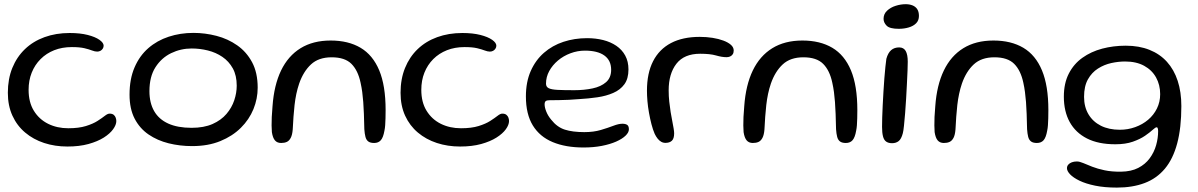

<svg xmlns="http://www.w3.org/2000/svg" viewBox="-20 -654 5570 893"><path d="M293.5 27.5Q235.5 27.5 185.2 11Q135 -5.5 97 -37.5Q59 -69.5 37.8 -116Q16.5 -162.5 16.5 -222.5Q16.5 -286.5 37.2 -337.8Q58 -389 96 -425.5Q134 -462 187 -481.2Q240 -500.5 304 -500.5Q352.5 -500.5 387.8 -491.5Q423 -482.5 442.5 -468.8Q462 -455 462 -441.5Q462 -434 457.8 -427.5Q453.5 -421 446.8 -417.5Q440 -414 432 -414Q421.5 -414 408 -419.2Q394.5 -424.5 372.5 -429.8Q350.5 -435 314 -435Q269 -435 232.2 -420.5Q195.5 -406 168.8 -379.2Q142 -352.5 127.5 -316.2Q113 -280 113 -236Q113 -178.5 137.5 -138.8Q162 -99 203.8 -78.2Q245.5 -57.5 297.5 -57.5Q346.5 -57.5 379.5 -67.8Q412.5 -78 433.5 -91.5Q454.5 -105 467.5 -115.2Q480.5 -125.5 489.5 -125.5Q502 -125.5 508.8 -120Q515.5 -114.5 518.2 -106.5Q521 -98.5 521 -91Q521 -73.5 506.2 -53Q491.5 -32.5 462.8 -14.2Q434 4 391.5 15.8Q349 27.5 293.5 27.5Z M873.5 25.5Q816.5 25.5 764.2 12.5Q712 -0.5 671 -28.5Q630 -56.5 606.2 -102.2Q582.5 -148 582.5 -214Q582.5 -286.5 605.8 -340.5Q629 -394.5 669.8 -430Q710.5 -465.5 764.5 -483.2Q818.5 -501 879.5 -501Q934 -501 987 -487.2Q1040 -473.5 1083.2 -443.2Q1126.5 -413 1152.5 -364.5Q1178.5 -316 1178.5 -246Q1178.5 -195 1158.8 -146.5Q1139 -98 1100.2 -59.5Q1061.5 -21 1004.8 2.2Q948 25.5 873.5 25.5ZM871 -59.5Q928.5 -59.5 968.5 -77.2Q1008.5 -95 1033.2 -124Q1058 -153 1069.5 -187.5Q1081 -222 1081 -255.5Q1081 -303 1062.8 -336Q1044.5 -369 1014.2 -389.5Q984 -410 947 -419.2Q910 -428.5 871.5 -428.5Q821 -428.5 776 -406.8Q731 -385 703 -341.2Q675 -297.5 675 -230Q675 -175.5 697 -137.2Q719 -99 762.8 -79.2Q806.5 -59.5 871 -59.5Z M1287.5 11Q1269 11 1258.8 -1Q1248.5 -13 1244.5 -39.5Q1243.5 -53 1243.2 -70.5Q1243 -88 1244 -110.2Q1245 -132.5 1247.5 -160Q1254.5 -258 1287.2 -326Q1320 -394 1378 -429.8Q1436 -465.5 1518 -465.5Q1600 -465.5 1657 -431.8Q1714 -398 1743.8 -326.8Q1773.5 -255.5 1773.5 -142.5Q1773.5 -121.5 1773 -103.8Q1772.5 -86 1771.5 -71.8Q1770.5 -57.5 1768 -46Q1762.5 -14.5 1751.2 -1.8Q1740 11 1720 11Q1702.5 11 1693 4Q1683.5 -3 1679.8 -17.2Q1676 -31.5 1674.5 -53Q1673.5 -93.5 1672.5 -124.2Q1671.5 -155 1669.5 -179.5Q1667.5 -204 1664.8 -225.5Q1662 -247 1657 -269.5Q1645 -326.5 1614.5 -357Q1584 -387.5 1522.5 -387.5Q1462 -387.5 1426.5 -354.5Q1391 -321.5 1371.5 -265.5Q1363.5 -242 1358.2 -217Q1353 -192 1350 -165.5Q1347 -139 1345 -110.8Q1343 -82.5 1341.5 -52Q1339.5 -26.5 1332.2 -12.8Q1325 1 1314 6Q1303 11 1287.5 11Z M2120 27.5Q2062 27.5 2011.8 11Q1961.5 -5.5 1923.5 -37.5Q1885.5 -69.5 1864.2 -116Q1843 -162.5 1843 -222.5Q1843 -286.5 1863.8 -337.8Q1884.5 -389 1922.5 -425.5Q1960.5 -462 2013.5 -481.2Q2066.5 -500.5 2130.5 -500.5Q2179 -500.5 2214.2 -491.5Q2249.5 -482.5 2269 -468.8Q2288.5 -455 2288.5 -441.5Q2288.5 -434 2284.2 -427.5Q2280 -421 2273.2 -417.5Q2266.5 -414 2258.5 -414Q2248 -414 2234.5 -419.2Q2221 -424.5 2199 -429.8Q2177 -435 2140.5 -435Q2095.5 -435 2058.8 -420.5Q2022 -406 1995.2 -379.2Q1968.5 -352.5 1954 -316.2Q1939.5 -280 1939.5 -236Q1939.5 -178.5 1964 -138.8Q1988.5 -99 2030.2 -78.2Q2072 -57.5 2124 -57.5Q2173 -57.5 2206 -67.8Q2239 -78 2260 -91.5Q2281 -105 2294 -115.2Q2307 -125.5 2316 -125.5Q2328.5 -125.5 2335.2 -120Q2342 -114.5 2344.8 -106.5Q2347.5 -98.5 2347.5 -91Q2347.5 -73.5 2332.8 -53Q2318 -32.5 2289.2 -14.2Q2260.5 4 2218 15.8Q2175.5 27.5 2120 27.5Z M2694 32Q2611 32 2550.8 7Q2490.5 -18 2458.2 -70.5Q2426 -123 2426 -205.5Q2426 -273 2448.5 -323.8Q2471 -374.5 2510 -408.5Q2549 -442.5 2600.5 -459.5Q2652 -476.5 2710.5 -476.5Q2750.5 -476.5 2785.2 -467.8Q2820 -459 2846.5 -441Q2873 -423 2888 -395.5Q2903 -368 2903 -331Q2903 -288 2884 -262Q2865 -236 2832.2 -221.8Q2799.5 -207.5 2758.5 -201.5Q2717.5 -195.5 2673.5 -193Q2653.5 -191 2626.5 -189.8Q2599.5 -188.5 2575.2 -188.2Q2551 -188 2538.5 -188Q2523.5 -188 2518.2 -183.8Q2513 -179.5 2513 -168.5Q2513 -154.5 2520.8 -135Q2528.5 -115.5 2543.5 -97.5Q2571 -62.5 2607.2 -51Q2643.5 -39.5 2697.5 -39.5Q2741 -39.5 2774.5 -49.5Q2808 -59.5 2832.8 -69Q2857.5 -78.5 2875 -78.5Q2889 -78.5 2897 -73.2Q2905 -68 2905 -52.5Q2905 -38 2889.5 -23Q2874 -8 2845.8 4.5Q2817.5 17 2779 24.5Q2740.5 32 2694 32ZM2651 -234.5Q2697 -234.5 2736 -242.8Q2775 -251 2798.8 -271.8Q2822.5 -292.5 2822.5 -329.5Q2822.5 -373 2791 -395.8Q2759.5 -418.5 2700.5 -418.5Q2666 -418.5 2633.2 -406.2Q2600.5 -394 2575 -372.5Q2549.5 -351 2534.5 -323.5Q2519.5 -296 2519.5 -265Q2519.5 -250 2532 -243.8Q2544.5 -237.5 2573.2 -236Q2602 -234.5 2651 -234.5Z M3075 10.5Q3064 10.5 3055 5.2Q3046 0 3038.5 -9.5Q3031 -19 3025 -31.5Q3016.5 -51 3010 -76.2Q3003.5 -101.5 2998.5 -129.2Q2993.5 -157 2991.2 -183.8Q2989 -210.5 2989 -232Q2989 -313.5 3017.5 -369.2Q3046 -425 3100.8 -453.8Q3155.5 -482.5 3234.5 -482.5Q3266 -482.5 3294.2 -478Q3322.5 -473.5 3344.5 -465.2Q3366.5 -457 3379.5 -445.5Q3392.5 -434 3392.5 -419Q3392.5 -408 3387.5 -401Q3382.5 -394 3375 -391Q3367.5 -388 3359 -388Q3338 -388 3310.5 -396Q3283 -404 3236.5 -404Q3162 -404 3126 -357.5Q3090 -311 3090 -234Q3090 -206.5 3092.8 -181Q3095.5 -155.5 3099.2 -132.8Q3103 -110 3106.8 -90.8Q3110.5 -71.5 3113 -57Q3115.5 -42.5 3115.5 -34Q3115.5 -9.5 3105 0.5Q3094.5 10.5 3075 10.5Z M3481.5 11Q3463 11 3452.8 -1Q3442.5 -13 3438.5 -39.5Q3437.5 -53 3437.2 -70.5Q3437 -88 3438 -110.2Q3439 -132.5 3441.5 -160Q3448.5 -258 3481.2 -326Q3514 -394 3572 -429.8Q3630 -465.5 3712 -465.5Q3794 -465.5 3851 -431.8Q3908 -398 3937.8 -326.8Q3967.5 -255.5 3967.5 -142.5Q3967.5 -121.5 3967 -103.8Q3966.5 -86 3965.5 -71.8Q3964.5 -57.5 3962 -46Q3956.5 -14.5 3945.2 -1.8Q3934 11 3914 11Q3896.5 11 3887 4Q3877.5 -3 3873.8 -17.2Q3870 -31.5 3868.5 -53Q3867.5 -93.5 3866.5 -124.2Q3865.5 -155 3863.5 -179.5Q3861.5 -204 3858.8 -225.5Q3856 -247 3851 -269.5Q3839 -326.5 3808.5 -357Q3778 -387.5 3716.5 -387.5Q3656 -387.5 3620.5 -354.5Q3585 -321.5 3565.5 -265.5Q3557.5 -242 3552.2 -217Q3547 -192 3544 -165.5Q3541 -139 3539 -110.8Q3537 -82.5 3535.5 -52Q3533.5 -26.5 3526.2 -12.8Q3519 1 3508 6Q3497 11 3481.5 11Z M4129 12Q4112 12 4101.5 4.5Q4091 -3 4086.8 -20Q4082.5 -37 4082.5 -64Q4082.5 -81.5 4083.2 -107.5Q4084 -133.5 4085.5 -164.5Q4087 -195.5 4089 -227.8Q4091 -260 4093.2 -289.8Q4095.5 -319.5 4098 -343.2Q4100.5 -367 4102.5 -380.5Q4110 -408 4124.8 -420.8Q4139.5 -433.5 4162 -433.5Q4183 -433.5 4192.5 -416.8Q4202 -400 4202 -367Q4202 -353 4201 -326.2Q4200 -299.5 4198.2 -265.8Q4196.5 -232 4194.5 -196.2Q4192.5 -160.5 4189.8 -127.8Q4187 -95 4184.5 -70Q4182 -45 4179 -34Q4172 -7.5 4159.8 2.2Q4147.5 12 4129 12ZM4160 -520Q4118 -520 4103.8 -534.5Q4089.5 -549 4089.5 -566.5Q4089.5 -589 4105.8 -604.2Q4122 -619.5 4145.8 -627Q4169.5 -634.5 4192.5 -634.5Q4210 -634.5 4224 -629Q4238 -623.5 4246 -611.5Q4254 -599.5 4254 -580Q4254 -559 4241.2 -546Q4228.5 -533 4207 -526.5Q4185.5 -520 4160 -520Z M4370 11Q4351.5 11 4341.2 -1Q4331 -13 4327 -39.5Q4326 -53 4325.8 -70.5Q4325.5 -88 4326.5 -110.2Q4327.5 -132.5 4330 -160Q4337 -258 4369.8 -326Q4402.5 -394 4460.5 -429.8Q4518.5 -465.5 4600.5 -465.5Q4682.5 -465.5 4739.5 -431.8Q4796.5 -398 4826.2 -326.8Q4856 -255.5 4856 -142.5Q4856 -121.5 4855.5 -103.8Q4855 -86 4854 -71.8Q4853 -57.5 4850.5 -46Q4845 -14.5 4833.8 -1.8Q4822.5 11 4802.5 11Q4785 11 4775.5 4Q4766 -3 4762.2 -17.2Q4758.5 -31.5 4757 -53Q4756 -93.5 4755 -124.2Q4754 -155 4752 -179.5Q4750 -204 4747.2 -225.5Q4744.5 -247 4739.5 -269.5Q4727.5 -326.5 4697 -357Q4666.5 -387.5 4605 -387.5Q4544.5 -387.5 4509 -354.5Q4473.5 -321.5 4454 -265.5Q4446 -242 4440.8 -217Q4435.5 -192 4432.5 -165.5Q4429.5 -139 4427.5 -110.8Q4425.5 -82.5 4424 -52Q4422 -26.5 4414.8 -12.8Q4407.5 1 4396.5 6Q4385.5 11 4370 11Z M5174.5 218.5Q5117 218.5 5073.5 209.5Q5030 200.5 5001 186.5Q4972 172.5 4957.2 157Q4942.5 141.5 4942.5 128.5Q4942.5 118.5 4948.8 111.5Q4955 104.5 4965.2 100.8Q4975.5 97 4988.5 97Q5001 97 5018.5 104.5Q5036 112 5060.2 121.5Q5084.5 131 5117.5 138Q5150.5 145 5193.5 144.5Q5241 144 5274 127Q5307 110 5327.5 82Q5348 54 5357.2 21.2Q5366.5 -11.5 5366.5 -44.5Q5366.5 -50 5365.8 -53.8Q5365 -57.5 5363.5 -59.8Q5362 -62 5359.5 -62Q5354 -62 5341 -50Q5328 -38 5305.5 -22.5Q5283 -7 5249 5Q5215 17 5167.5 17Q5088.5 17 5035.5 -10Q4982.5 -37 4955.2 -86.5Q4928 -136 4928 -204.5Q4928 -266.5 4951 -311.5Q4974 -356.5 5014.2 -385.2Q5054.5 -414 5106.5 -427.8Q5158.5 -441.5 5216 -441.5Q5278 -441.5 5326.2 -422.2Q5374.5 -403 5407.5 -366.5Q5440.5 -330 5457.5 -278Q5474.5 -226 5474.5 -160.5Q5474.5 -59.5 5455.2 12.8Q5436 85 5398 130.5Q5360 176 5304 197.2Q5248 218.5 5174.5 218.5ZM5188.5 -50.5Q5226 -50.5 5260 -62.8Q5294 -75 5320 -97Q5346 -119 5361 -149.5Q5376 -180 5376 -216Q5376 -259 5357 -293.5Q5338 -328 5301.5 -348Q5265 -368 5212.5 -368Q5182 -368 5148.8 -360.8Q5115.5 -353.5 5086.8 -335.2Q5058 -317 5040 -285Q5022 -253 5022 -203.5Q5022 -157 5042.5 -122.5Q5063 -88 5100.2 -69.2Q5137.5 -50.5 5188.5 -50.5Z"/></svg>

Font: Gluten Thin Light
Style: Regular
Weight: 300
Version: Version 1.300